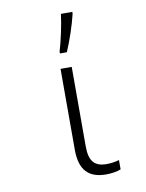

<svg xmlns="http://www.w3.org/2000/svg" viewBox="-89 -857 708 930"><g transform="rotate(-10 265.0 -392.0)"><path d="M238 -615V-606H272C294 -656 320 -733 332 -785V-794H276C271 -747 251 -656 238 -615ZM358 10C384 10 413 5 430 -2V-48C416 -43 390 -39 368 -39C310 -39 283 -67 283 -140V-532H228V-134C228 -32 273 10 358 10Z"/></g></svg>

Font: Noto Sans Mono Condensed Light
Style: Regular
Weight: 300
Width: 3
Designer: Monotype Design Team
Foundry: Monotype Imaging Inc.
Version: Version 2.014